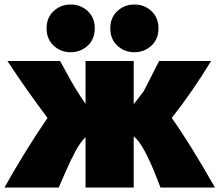

<svg xmlns="http://www.w3.org/2000/svg" viewBox="-31 -818 975 853"><path d="M-11 15H230Q235 4 259 -51.5Q283 -107 304.5 -146.5Q326 -186 349 -209V15H563V-212Q587 -194 613 -144.5Q639 -95 660 -41Q681 13 682 15H924Q808 -188 732 -294Q823 -409 907 -547H676L607 -412L563 -355V-547H349V-356Q322 -396 304 -425.5Q286 -455 265 -494Q244 -533 236 -547H2Q87 -418 180 -294Q79 -146 -11 15ZM358.5 -769Q390 -740 390 -692Q390 -644 358.5 -615Q327 -586 283 -586Q239 -586 207.5 -615Q176 -644 176 -692Q176 -740 207.5 -769Q239 -798 283 -798Q327 -798 358.5 -769ZM641.5 -769Q673 -740 673 -692Q673 -644 641.5 -615Q610 -586 566 -586Q522 -586 490.5 -615Q459 -644 459 -692Q459 -740 490.5 -769Q522 -798 566 -798Q610 -798 641.5 -769Z"/></svg>

Font: Repo
Style: ExtraBlack
Weight: 1000
Designer: Stefan Peev
Foundry: Context Ltd
Version: Version 001.000